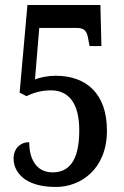

<svg xmlns="http://www.w3.org/2000/svg" viewBox="-20 -733 494 763"><path d="M202 10C300 10 405 -60 405 -214C405 -360 324 -432 201 -432C171 -432 136 -425 119 -417L136 -622H285C315 -622 326 -610 331 -576L336 -550H383L379 -713H89L58 -365L85 -351C109 -362 140 -374 182 -374C253 -374 295 -323 295 -215C295 -87 249 -48 189 -48C120 -48 96 -108 96 -168C61 -168 34 -143 34 -103C34 -51 76 10 202 10Z"/></svg>

Font: Noto Serif Sinhala ExtraCondensed SemiBold
Style: Regular
Weight: 600
Width: 2
Designer: Jelle Bosma - Monotype Design Team
Foundry: Monotype Imaging Inc.
Version: Version 2.007